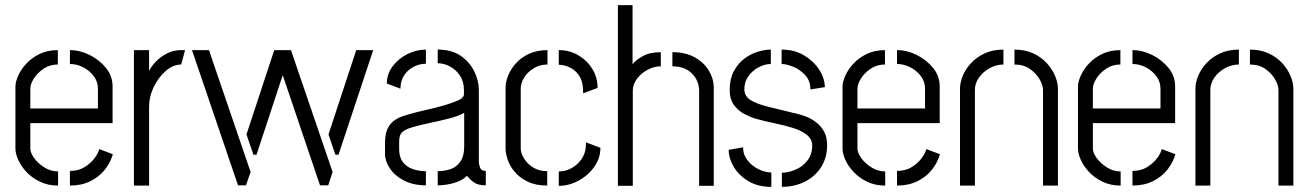

<svg xmlns="http://www.w3.org/2000/svg" viewBox="-20 -722 5090 747"><path d="M206 0Q166 0 134.5 -15.5Q103 -31 82 -54Q61 -77 50.5 -101Q40 -125 40 -144V-385Q40 -403 50.5 -427Q61 -451 82 -474Q103 -497 134 -512Q165 -527 205 -527V-471Q174 -471 150 -455Q126 -439 112 -417Q98 -395 98 -377V-300H361V-377Q361 -404 345 -425.5Q329 -447 304 -460Q279 -473 252 -473V-527Q291 -527 329 -508Q367 -489 392.5 -457.5Q418 -426 418 -386V-243H98V-144Q98 -128 112.5 -107.5Q127 -87 152 -71Q177 -55 206 -55ZM252 0V-57Q285 -57 308.5 -71.5Q332 -86 347 -105.5Q362 -125 366 -142L419 -122Q410 -90 388 -62Q366 -34 331.5 -17Q297 0 252 0Z M501 0V-527H560V-446Q568 -463 585.5 -481.5Q603 -500 628.5 -513.5Q654 -527 684 -527Q688 -527 691.5 -527Q695 -527 700 -527L685 -471Q654 -471 625.5 -446.5Q597 -422 578.5 -384.5Q560 -347 560 -307V0Z M1225 -1 1047 -527H1112L1274 -53L1257 -1ZM906 -1 727 -527H793L955 -53L937 -1ZM966 -120 939 -199 1047 -527H1112L978 -120ZM1285 -120 1258 -199 1366 -527H1432L1297 -120Z M1637 -1Q1588 -1 1552 -19.5Q1516 -38 1497 -66.5Q1478 -95 1478 -123V-170Q1478 -186 1481.5 -202.5Q1485 -219 1495.5 -234.5Q1506 -250 1528 -262Q1544 -270 1574.5 -278.5Q1605 -287 1641 -295Q1677 -303 1709.5 -312.5Q1742 -322 1763.5 -332Q1785 -342 1785 -355V-372Q1785 -405 1769 -428.5Q1753 -452 1729.5 -464Q1706 -476 1683 -476V-529Q1738 -529 1773 -504.5Q1808 -480 1825.5 -443.5Q1843 -407 1843 -372V-90Q1843 -84 1847.5 -70.5Q1852 -57 1870 -57V-1Q1840 -1 1824.5 -12Q1809 -23 1797 -38Q1778 -19 1746 -10Q1714 -1 1683 -1V-56Q1708 -56 1731.5 -63.5Q1755 -71 1770.5 -92.5Q1786 -114 1786 -152V-283Q1763 -270 1727.5 -261Q1692 -252 1654 -244Q1616 -236 1586 -227.5Q1556 -219 1544 -207Q1533 -197 1533 -171V-137Q1534 -108 1548.5 -90Q1563 -72 1586.5 -64Q1610 -56 1637 -56ZM1538 -377 1485 -397Q1485 -434 1507.5 -464Q1530 -494 1565 -511.5Q1600 -529 1637 -529V-474Q1612 -474 1589 -462Q1566 -450 1552 -428.5Q1538 -407 1538 -377Z M2109 0Q2064 0 2032.5 -15.5Q2001 -31 1982 -54Q1963 -77 1955 -101.5Q1947 -126 1947 -144V-381Q1947 -403 1957 -428Q1967 -453 1987 -475.5Q2007 -498 2038 -512.5Q2069 -527 2110 -527V-471Q2079 -471 2055 -455.5Q2031 -440 2018.5 -419Q2006 -398 2006 -378V-144Q2006 -126 2019 -105Q2032 -84 2055 -70Q2078 -56 2109 -56ZM2154 1V-55Q2180 -55 2203 -67.5Q2226 -80 2241.5 -101.5Q2257 -123 2259 -150L2260 -168L2316 -147Q2316 -107 2292.5 -73.5Q2269 -40 2231.5 -19.5Q2194 1 2154 1ZM2249 -359 2248 -379Q2246 -411 2231 -431Q2216 -451 2195 -460.5Q2174 -470 2154 -470V-527Q2196 -527 2230 -507Q2264 -487 2284.5 -454Q2305 -421 2305 -380Z M2384 1V-702H2441V-472Q2453 -488 2480.5 -503.5Q2508 -519 2551 -519V-464Q2524 -464 2498.5 -450Q2473 -436 2457.5 -414.5Q2442 -393 2442 -370V1ZM2700 1V-370Q2700 -392 2689 -413.5Q2678 -435 2655 -449.5Q2632 -464 2596 -464V-519Q2647 -519 2683 -499Q2719 -479 2738 -447Q2757 -415 2757 -380V1Z M3022 5V-50Q3046 -50 3074 -61.5Q3102 -73 3121 -97Q3140 -121 3140 -156Q3140 -180 3120 -196.5Q3100 -213 3067.5 -223.5Q3035 -234 2995.5 -242Q2956 -250 2917 -261Q2901 -266 2878 -277.5Q2855 -289 2837 -311.5Q2819 -334 2819 -373Q2819 -415 2835 -445Q2851 -475 2875.5 -493.5Q2900 -512 2927.5 -520.5Q2955 -529 2979 -529V-473Q2956 -473 2932 -460.5Q2908 -448 2892 -426Q2876 -404 2876 -375Q2876 -348 2900.5 -332.5Q2925 -317 2971.5 -306Q3018 -295 3086 -278Q3100 -275 3118.5 -267.5Q3137 -260 3155.5 -246Q3174 -232 3186 -210.5Q3198 -189 3198 -157Q3198 -108 3174.5 -71.5Q3151 -35 3111 -15Q3071 5 3022 5ZM2981 5Q2929 5 2892 -17Q2855 -39 2835 -72.5Q2815 -106 2815 -139L2871 -149Q2871 -120 2888.5 -98Q2906 -76 2931.5 -63.5Q2957 -51 2981 -51ZM3133 -374Q3133 -408 3112.5 -430Q3092 -452 3065.5 -462.5Q3039 -473 3021 -473V-529Q3071 -529 3108.5 -506.5Q3146 -484 3167.5 -450.5Q3189 -417 3189 -383Z M3424 0Q3384 0 3352.5 -15.5Q3321 -31 3300 -54Q3279 -77 3268.5 -101Q3258 -125 3258 -144V-385Q3258 -403 3268.5 -427Q3279 -451 3300 -474Q3321 -497 3352 -512Q3383 -527 3423 -527V-471Q3392 -471 3368 -455Q3344 -439 3330 -417Q3316 -395 3316 -377V-300H3579V-377Q3579 -404 3563 -425.5Q3547 -447 3522 -460Q3497 -473 3470 -473V-527Q3509 -527 3547 -508Q3585 -489 3610.5 -457.5Q3636 -426 3636 -386V-243H3316V-144Q3316 -128 3330.5 -107.5Q3345 -87 3370 -71Q3395 -55 3424 -55ZM3470 0V-57Q3503 -57 3526.5 -71.5Q3550 -86 3565 -105.5Q3580 -125 3584 -142L3637 -122Q3628 -90 3606 -62Q3584 -34 3549.5 -17Q3515 0 3470 0Z M3715 -377Q3715 -401 3726 -427.5Q3737 -454 3758.5 -477Q3780 -500 3811.5 -514.5Q3843 -529 3884 -529V-471Q3856 -471 3830.5 -457Q3805 -443 3789 -420.5Q3773 -398 3773 -372V0H3715ZM4038 -372Q4038 -390 4025 -413Q4012 -436 3987.5 -453.5Q3963 -471 3927 -471V-529Q3968 -529 3999.5 -514.5Q4031 -500 4052.5 -476.5Q4074 -453 4085 -426.5Q4096 -400 4096 -377V0H4038Z M4340 0Q4300 0 4268.5 -15.5Q4237 -31 4216 -54Q4195 -77 4184.5 -101Q4174 -125 4174 -144V-385Q4174 -403 4184.5 -427Q4195 -451 4216 -474Q4237 -497 4268 -512Q4299 -527 4339 -527V-471Q4308 -471 4284 -455Q4260 -439 4246 -417Q4232 -395 4232 -377V-300H4495V-377Q4495 -404 4479 -425.5Q4463 -447 4438 -460Q4413 -473 4386 -473V-527Q4425 -527 4463 -508Q4501 -489 4526.5 -457.5Q4552 -426 4552 -386V-243H4232V-144Q4232 -128 4246.5 -107.5Q4261 -87 4286 -71Q4311 -55 4340 -55ZM4386 0V-57Q4419 -57 4442.5 -71.5Q4466 -86 4481 -105.5Q4496 -125 4500 -142L4553 -122Q4544 -90 4522 -62Q4500 -34 4465.5 -17Q4431 0 4386 0Z M4631 -377Q4631 -401 4642 -427.5Q4653 -454 4674.5 -477Q4696 -500 4727.5 -514.5Q4759 -529 4800 -529V-471Q4772 -471 4746.5 -457Q4721 -443 4705 -420.5Q4689 -398 4689 -372V0H4631ZM4954 -372Q4954 -390 4941 -413Q4928 -436 4903.5 -453.5Q4879 -471 4843 -471V-529Q4884 -529 4915.5 -514.5Q4947 -500 4968.5 -476.5Q4990 -453 5001 -426.5Q5012 -400 5012 -377V0H4954Z"/></svg>

Font: Stick No Bills ExtraLight Light
Style: Regular
Weight: 300
Version: Version 2.000